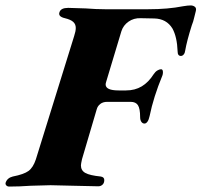

<svg xmlns="http://www.w3.org/2000/svg" viewBox="-68 -684 742 707"><path d="M-47 -12Q-41 -29 -21 -34Q20 -42 37 -54.5Q54 -67 64 -97L205 -551Q211 -569 211 -581Q211 -595 201.5 -603.5Q192 -612 171 -617Q145 -623 151 -639Q156 -655 183 -655Q200 -655 248 -653Q286 -650 318 -650H478Q551 -650 606 -661Q624 -664 634 -664Q643 -664 649.5 -659Q656 -654 653 -643L647 -619Q644 -605 638 -590Q620 -533 614 -498Q613 -489 608.5 -483.5Q604 -478 598 -478Q586 -478 586 -495Q584 -548 567 -579Q545 -615 500 -616L450 -617Q425 -618 405.5 -604.5Q386 -591 379 -569L323 -383Q321 -377 321 -373Q321 -351 369 -351H396Q429 -351 454 -366Q479 -381 498 -411Q504 -420 511.5 -424.5Q519 -429 525 -429Q532 -429 532 -418Q532 -411 530 -406Q497 -326 483 -257Q480 -243 475 -236Q470 -229 464 -229Q457 -229 452.5 -235.5Q448 -242 448 -253Q448 -284 440 -296.5Q432 -309 413 -309H327Q311 -309 301 -301Q291 -293 288 -281L234 -98Q230 -80 230 -75Q230 -56 246.5 -47Q263 -38 303 -34Q316 -32 316 -21Q316 -10 309.5 -4Q303 2 294 2L203 0L118 -2Q99 -2 45 0Q3 3 -34 3Q-41 3 -45 -1.5Q-49 -6 -47 -12Z"/></svg>

Font: EB Garamond ExtraBold
Style: Italic
Weight: 800
Italic angle: -17.2°
Designer: Georg Duffner and Octavio Pardo
Foundry: Georg Duffner
Version: Version 1.000